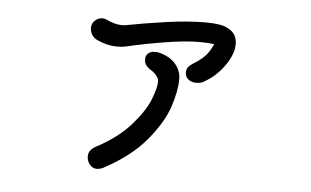

<svg xmlns="http://www.w3.org/2000/svg" viewBox="-43 -546 1087 671"><g transform="rotate(5 500.0 -210.5)"><path d="M764 -415Q764 -380 734.5 -338.5Q705 -297 662 -274Q654 -269 636 -269Q621 -269 610 -278Q599 -287 599 -301Q599 -312 604 -319.5Q609 -327 620 -334Q644 -348 660.5 -364.5Q677 -381 689 -409Q665 -412 636 -412Q589 -412 518 -400.5Q447 -389 387 -375Q372 -371 352 -371Q314 -371 276 -390Q255 -404 255 -429Q255 -443 265.5 -453.5Q276 -464 291 -465Q300 -465 306 -462Q337 -447 361 -447Q372 -447 375 -448Q436 -460 513.5 -471Q591 -482 651 -482Q710 -482 731 -469Q764 -453 764 -415ZM578 -276Q578 -235 559.5 -179Q541 -123 488.5 -59.5Q436 4 341 55Q329 61 318 61Q303 61 293 48.5Q283 36 283 20Q283 -1 305 -14Q383 -55 427.5 -105.5Q472 -156 488.5 -197.5Q505 -239 505 -262Q505 -272 495.5 -283.5Q486 -295 472 -302Q461 -311 457 -318Q453 -325 453 -336Q453 -349 462 -356.5Q471 -364 484 -364Q495 -364 498 -363Q536 -354 557 -330.5Q578 -307 578 -276Z"/></g></svg>

Font: Tsukimi Rounded Medium
Style: Regular
Weight: 500
Designer: Takashi Funayama
Foundry: Takashi Funayama
Version: Version 1.032; ttfautohint (v1.8.3)